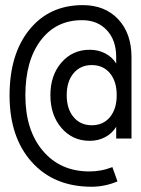

<svg xmlns="http://www.w3.org/2000/svg" viewBox="-20 -585 540 735"><path d="M426.8 -220.7Q426.8 -273.4 400.9 -304.7Q375 -335.9 331.1 -335.9Q288.1 -335.9 261.7 -304.7Q235.4 -273.4 235.4 -220.7Q235.4 -168 261.7 -136.7Q288.1 -105.5 331.1 -105.5Q375 -105.5 400.9 -136.7Q426.8 -168 426.8 -220.7ZM483.4 -54.7H424.8V-99.6Q409.2 -74.2 382.8 -60.1Q356.4 -45.9 323.2 -45.9Q257.8 -45.9 215.3 -95.2Q172.9 -144.5 172.9 -220.7Q172.9 -296.9 215.3 -345.7Q257.8 -394.5 323.2 -394.5Q356.4 -394.5 383.3 -380.4Q410.2 -366.2 424.8 -341.8V-367.2Q424.8 -430.7 389.2 -469.2Q353.5 -507.8 293.9 -507.8Q194.3 -507.8 135.7 -430.2Q77.1 -352.5 77.1 -219.7Q77.1 -86.9 144 -7.8Q210.9 71.3 322.3 71.3Q343.8 71.3 365.7 67.4Q387.7 63.5 410.2 54.7L429.7 109.4Q404.3 120.1 379.4 125Q354.5 129.9 331.1 129.9Q186.5 129.9 101.6 35.2Q16.6 -59.6 16.6 -219.7Q16.6 -377.9 92.8 -471.7Q168.9 -565.4 296.9 -565.4Q381.8 -565.4 432.6 -511.2Q483.4 -457 483.4 -366.2Z"/></svg>

Font: BabelStone Mayan Numerals
Style: Regular
Weight: 400
Designer: Andrew West
Foundry: BabelStone
Version: Version 11.000 June 09, 2018